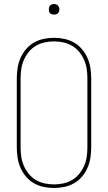

<svg xmlns="http://www.w3.org/2000/svg" viewBox="-20 -932 540 960"><path d="M250 8Q224 8 198 2.5Q172 -3 149.5 -16Q127 -29 110 -49Q93 -69 82.5 -93Q72 -117 68 -143Q64 -169 64 -195V-540Q64 -566 68 -592Q72 -618 82.5 -642Q93 -666 110 -686Q127 -706 149.5 -719Q172 -732 198 -737.5Q224 -743 250 -743Q276 -743 302 -737.5Q328 -732 350.5 -719Q373 -706 390 -686Q407 -666 417.5 -642Q428 -618 432 -592Q436 -566 436 -540V-195Q436 -169 432 -143Q428 -117 417.5 -93Q407 -69 390 -49Q373 -29 350.5 -16Q328 -3 302 2.5Q276 8 250 8ZM250 -10Q274 -10 297 -15Q320 -20 340.5 -32Q361 -44 376 -62.5Q391 -81 400.5 -102.5Q410 -124 413.5 -147.5Q417 -171 417 -195V-540Q417 -564 413.5 -587.5Q410 -611 400.5 -632.5Q391 -654 376 -672.5Q361 -691 340.5 -703Q320 -715 297 -720Q274 -725 250 -725Q226 -725 203 -720Q180 -715 159.5 -703Q139 -691 124 -672.5Q109 -654 99.5 -632.5Q90 -611 86.5 -587.5Q83 -564 83 -540V-195Q83 -171 86.5 -147.5Q90 -124 99.5 -102.5Q109 -81 124 -62.5Q139 -44 159.5 -32Q180 -20 203 -15Q226 -10 250 -10ZM250 -859Q245 -859 239.5 -860.5Q234 -862 230.5 -865.5Q227 -869 225.5 -874.5Q224 -880 224 -885Q224 -890 225.5 -895.5Q227 -901 230.5 -904.5Q234 -908 239.5 -910Q245 -912 250 -912Q255 -912 260.5 -910Q266 -908 269.5 -904.5Q273 -901 275 -895.5Q277 -890 277 -885Q277 -880 275 -874.5Q273 -869 269.5 -865.5Q266 -862 260.5 -860.5Q255 -859 250 -859Z"/></svg>

Font: Iosevka Term Curly Thin
Style: Regular
Weight: 100
Designer: Belleve Invis
Foundry: Belleve Invis
Version: Version 32.3.0